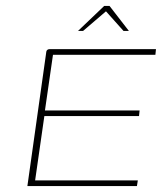

<svg xmlns="http://www.w3.org/2000/svg" viewBox="-20 -625 551 645"><path d="M72 0 134 -440Q135 -447 135.5 -451Q136 -455 139 -457.5Q142 -460 147 -460H504L502 -441H158L131 -254H449L447 -235H129L98 -19H443L440 0ZM242 -521 330 -605H348L413 -521H395L336 -587L259 -521Z"/></svg>

Font: Genos Thin
Style: Italic
Weight: 100
Italic angle: -8°
Designer: Robert E. Leuschke
Foundry: Robert E. Leuschke
Version: Version 1.010